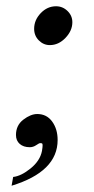

<svg xmlns="http://www.w3.org/2000/svg" viewBox="-20 -464 301 613"><path d="M89 -372Q89 -400 110 -422Q131 -444 159 -444Q180 -444 195.5 -429Q211 -414 211 -393Q211 -366 189 -343Q167 -320 139 -320Q119 -320 104 -335Q89 -350 89 -372ZM31 -33Q31 -64 54.5 -82Q78 -100 99 -100Q129 -100 146.5 -76Q164 -52 164 -17Q164 84 17 129L22 101Q48 98 78 73.5Q108 49 114 18Q116 6 116 0.5Q116 -5 114.5 -6Q113 -7 108 -7Q105 -7 95.5 -0.5Q86 6 75 6Q55 6 43 -4.5Q31 -15 31 -33Z"/></svg>

Font: Judson
Style: Italic
Weight: 400
Italic angle: -9.5°
Version: Version 20110429